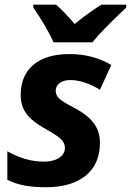

<svg xmlns="http://www.w3.org/2000/svg" viewBox="-20 -786 557 816"><path d="M121.6 -766.1H218.3Q249 -740.2 297.4 -684.1Q353.5 -730 410.6 -766.1H516.6V-753.9Q413.1 -657.2 372.6 -606H207.5Q196.8 -632.3 171.4 -675.5Q146 -718.8 121.6 -753.9ZM404.8 -180.2Q404.8 -88.4 344 -39.3Q283.2 9.8 174.8 9.8Q122.6 9.8 83.7 2.4Q44.9 -4.9 11.2 -22V-143.1Q87.9 -99.1 167 -99.1Q206.1 -99.1 231 -115Q255.9 -130.9 255.9 -158.2Q255.9 -179.2 237.8 -195.8Q219.7 -212.4 173.8 -237.8Q114.7 -271 91.3 -304Q67.9 -336.9 67.9 -381.8Q67.9 -464.8 121.8 -510.5Q175.8 -556.2 275.9 -556.2Q374 -556.2 453.1 -509.8L404.8 -404.8Q336.4 -445.8 278.8 -445.8Q251 -445.8 233.9 -433.3Q216.8 -420.9 216.8 -399.9Q216.8 -380.9 232.4 -366.5Q248 -352.1 291 -330.1Q351.1 -299.3 377.9 -263.2Q404.8 -227.1 404.8 -180.2Z"/></svg>

Font: Zoram GWebM
Style: Bold Italic
Weight: 700
Italic angle: -12°
Foundry: Ascender Corporation
Version: Version 1.000